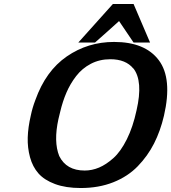

<svg xmlns="http://www.w3.org/2000/svg" viewBox="-20 -926 862 966"><path d="M374 -712 548 -906H652L735 -712H652L579 -820L519 -766Q517 -764 458 -712ZM135 -345Q143 -384 158 -423Q210 -569 316 -642Q422 -715 554 -715Q710 -715 779 -623Q848 -531 805 -344Q787 -267 755 -204Q723 -141 673 -89.5Q623 -38 550 -9Q477 20 386 20Q311 20 257 0Q203 -20 173.5 -53.5Q144 -87 131 -135Q118 -183 119.5 -234Q121 -285 135 -345ZM283 -364Q277 -340 274 -327Q249 -213 278 -141Q314 -68 406 -68Q443 -68 478.5 -83Q514 -98 550.5 -130.5Q587 -163 618 -225Q649 -287 667 -371Q701 -518 651 -582V-581Q613 -628 535 -628Q481 -628 437 -605Q393 -582 363 -543Q333 -504 314 -459.5Q295 -415 283 -364Z"/></svg>

Font: Coval
Style: ExtraBold Italic
Weight: 800
Foundry: Context Ltd
Version: Version 001.000